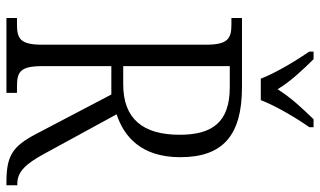

<svg xmlns="http://www.w3.org/2000/svg" viewBox="-214 -756 971 582"><g transform="rotate(90 271.0 -465.5)"><path d="M219 -771H284C301 -816 339 -880 366 -918V-931H342C307 -895 277 -863 251 -822C226 -863 195 -895 160 -931H137V-918C163 -880 202 -816 219 -771ZM35 0H262V-32H243C199 -32 181 -41 181 -108V-318H267L386 -91C424 -18 453 0 533 0H542V-33H537C501 -33 477 -59 447 -114L327 -334C394 -356 457 -408 457 -527C457 -654 393 -714 245 -714H35V-682H54C97 -682 116 -672 116 -605V-108C116 -41 97 -32 54 -32H35ZM236 -354H181V-677H245C351 -677 389 -624 389 -525C389 -414 341 -354 236 -354Z"/></g></svg>

Font: Noto Serif Sinhala Condensed Light
Style: Regular
Weight: 300
Width: 3
Designer: Jelle Bosma - Monotype Design Team
Foundry: Monotype Imaging Inc.
Version: Version 2.007